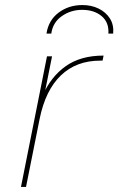

<svg xmlns="http://www.w3.org/2000/svg" viewBox="-20 -740 468 760"><path d="M63 0 166 -517H186L154 -357L149 -362Q181 -436 240 -478Q299 -520 390 -520L386 -500Q384 -500 381.5 -500Q379 -500 377 -500Q282 -500 221 -441.5Q160 -383 137 -270L83 0ZM164 -607Q172 -660 212 -690Q252 -720 306 -720Q342 -720 370.5 -706Q399 -692 415 -667Q431 -642 428 -607H409Q412 -651 382.5 -676Q353 -701 305 -701Q260 -701 224.5 -676Q189 -651 183 -607Z"/></svg>

Font: Montserrat Thin Thin
Style: Italic
Weight: 250
Italic angle: -11.3°
Version: Version 9.000